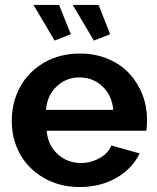

<svg xmlns="http://www.w3.org/2000/svg" viewBox="-20 -751 639 781"><path d="M116.2 -731H220.2L268.1 -611.8L202.1 -585.9ZM275.9 -731H380.9L428.2 -611.8L361.8 -585.9ZM304.2 9.8Q222.2 9.8 158.2 -27.3Q94.2 -64.5 61 -125.2Q27.8 -186 27.8 -258.8Q27.8 -333.5 61 -395.8Q94.2 -458 158.2 -495.6Q222.2 -533.2 305.2 -533.2Q367.7 -533.2 419.7 -511.2Q471.7 -489.3 506.1 -451.9Q540.5 -414.6 559.3 -366.2Q578.1 -317.9 578.1 -264.2Q578.1 -236.3 575.2 -219.2H169.9Q174.8 -159.7 214.8 -123.8Q254.9 -87.9 309.1 -87.9Q349.6 -87.9 385 -107.7Q420.4 -127.4 433.1 -159.2L547.9 -127Q518.6 -65.4 453.9 -27.8Q389.2 9.8 304.2 9.8ZM167 -304.2H440.9Q435.1 -363.3 396.7 -399.7Q358.4 -436 303.2 -436Q249 -436 210.4 -399.4Q171.9 -362.8 167 -304.2Z"/></svg>

Font: Rawline
Style: Bold
Weight: 700
Designer: Matt McInerney, Pablo Impallari, Rodrigo Fuenzalida
Foundry: Matt McInerney, Pablo Impallari, Rodrigo Fuenzalida
Version: Version 4.020;PS 004.020;hotconv 1.0.88;makeotf.lib2.5.64775